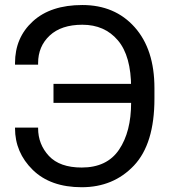

<svg xmlns="http://www.w3.org/2000/svg" viewBox="-20 -746 704 780"><path d="M560.1 -405.3H197.3V-328.1H560.1ZM512.7 -329.1Q512.7 -210.4 463.6 -137.9Q414.6 -65.4 312 -65.4Q222.7 -65.4 178.7 -112.5Q134.8 -159.7 134.8 -225.1V-227.5H41V-225.1Q41 -126.5 113 -55.9Q185.1 14.6 312 14.6Q440.9 14.6 524.2 -73.5Q607.4 -161.6 607.4 -345.2V-388.2Q607.4 -545.4 527.1 -635.5Q446.8 -725.6 314.5 -725.6Q186 -725.6 113.5 -659.4Q41 -593.3 41 -489.7V-483.4H134.8V-489.7Q134.8 -557.6 181.9 -601.6Q229 -645.5 314.5 -645.5Q405.3 -645.5 459 -582Q512.7 -518.6 512.7 -389.2Z"/></svg>

Font: Roboto Flex
Style: Regular
Weight: 400
Designer: Berlow after Robertson
Foundry: Google
Version: Version 3.200;gftools[0.9.32]